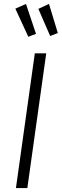

<svg xmlns="http://www.w3.org/2000/svg" viewBox="-20 -956 314 976"><path d="M215 -685 119 0H61L157 -685ZM112 -936 163 -784 124 -769 58 -912ZM229 -936 274 -788 235 -773 175 -911Z"/></svg>

Font: Fira Sans Condensed Light
Style: Italic
Weight: 300
Width: 3
Italic angle: -8°
Designer: Carrois Corporate & Edenspiekermann AG
Foundry: Carrois Corporate GbR & Edenspiekermann AG
Version: Version 4.203